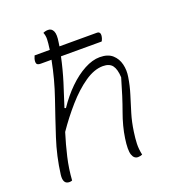

<svg xmlns="http://www.w3.org/2000/svg" viewBox="-138 -861 875 972"><g transform="rotate(-20 300.0 -375.5)"><path d="M70 5Q35 5 41 -45Q53 -140 83 -232Q113 -324 145 -416.5Q177 -509 196 -608H138Q120 -608 116.5 -617Q113 -626 117 -642Q119 -648 123 -658H205V-659Q210 -695 210.5 -714Q211 -733 204 -750Q216 -756 231 -756Q250 -756 258.5 -737.5Q267 -719 260 -678Q258 -668 257 -658H458Q483 -658 473 -623Q472 -621 470.5 -616.5Q469 -612 466 -608H247Q233 -542 213.5 -479Q194 -416 174 -356L181 -353Q217 -407 259.5 -448.5Q302 -490 346 -513.5Q390 -537 429 -537Q473 -537 497 -515.5Q521 -494 529 -461Q537 -428 531 -393Q524 -348 510.5 -305Q497 -262 483.5 -217.5Q470 -173 463 -123Q458 -89 457 -60.5Q456 -32 463 0Q451 5 440 5Q418 5 409.5 -20.5Q401 -46 410 -107Q419 -169 444 -237.5Q469 -306 497 -404Q495 -448 479.5 -468.5Q464 -489 429 -489Q382 -489 330.5 -453.5Q279 -418 229 -361Q179 -304 136 -241Q117 -180 103 -119.5Q89 -59 85 2Q78 5 70 5Z"/></g></svg>

Font: Recursive Mn Csl St Lt
Style: Italic
Weight: 300
Italic angle: -15°
Monospace: yes
Version: Version 1.079;hotconv 1.0.112;makeotfexe 2.5.65598; ttfautoh